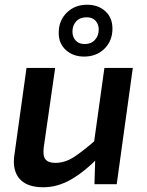

<svg xmlns="http://www.w3.org/2000/svg" viewBox="-20 -778 620 811"><path d="M213 -491 165 -157Q160 -120 172 -105Q184 -90 213 -90Q254 -90 292 -114.5Q330 -139 387 -189L403 -120Q338 -53 280.5 -20Q223 13 163 13Q93 13 62 -23.5Q31 -60 41 -125L92 -491ZM541 -491 473 0H379L383 -134L373 -147L421 -491ZM348 -758Q395 -758 425 -730.5Q455 -703 455 -657Q455 -606 421.5 -572.5Q388 -539 335 -539Q289 -539 258.5 -566.5Q228 -594 228 -639Q228 -691 262 -724.5Q296 -758 348 -758ZM346 -705Q318 -705 302 -688Q286 -671 286 -644Q286 -622 299.5 -607Q313 -592 338 -592Q365 -592 381 -609.5Q397 -627 397 -653Q397 -676 383.5 -690.5Q370 -705 346 -705Z"/></svg>

Font: Exo 2 SemiBold
Style: Italic
Weight: 600
Italic angle: -8°
Designer: Natanael Gama
Foundry: Natanael Gama
Version: Version 2.010